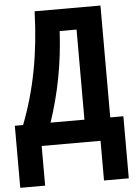

<svg xmlns="http://www.w3.org/2000/svg" viewBox="-61 -760 721 1017"><g transform="rotate(-5 299.5 -251.5)"><path d="M512.2 -713.9V-119.1H582V210.9H450.2V0H137.2V210.9H4.9V-119.1H48.8Q101.1 -253.9 128.9 -400.1Q156.7 -546.4 162.1 -713.9ZM375 -598.1H285.2Q278.3 -468.8 255.4 -349.4Q232.4 -230 194.8 -119.1H375Z"/></g></svg>

Font: Open Sans Condensed
Style: Bold
Weight: 700
Width: 3
Designer: Monotype Design Team
Foundry: Monotype Imaging Inc.
Version: Version 3.003; ttfautohint (v1.8.4)